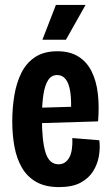

<svg xmlns="http://www.w3.org/2000/svg" viewBox="-20 -750 453 783"><path d="M221 13Q165 13 128 -8Q91 -29 69.5 -66Q48 -103 39 -151.5Q30 -200 30 -256Q30 -310 38.5 -361Q47 -412 67 -452.5Q87 -493 123 -517Q159 -541 214 -541Q265 -541 299.5 -519.5Q334 -498 353.5 -459Q373 -420 379 -368Q385 -316 380 -255L119 -247V-310L286 -315L269 -285Q272 -341 266.5 -376Q261 -411 247.5 -427.5Q234 -444 213 -444Q190 -444 176.5 -423.5Q163 -403 157 -364Q151 -325 151 -267Q151 -174 166 -127Q181 -80 219 -80Q233 -80 244 -87Q255 -94 262.5 -107.5Q270 -121 273 -141Q276 -161 275 -187L385 -178Q389 -148 383.5 -114.5Q378 -81 360 -52Q342 -23 308.5 -5Q275 13 221 13ZM249 -588H153L208 -730H329Z"/></svg>

Font: Bricolage Grotesque 36pt Condensed SemiBold
Style: Regular
Weight: 600
Width: 3
Designer: Mathieu Triay
Foundry: Atelier Triay
Version: Version 1.001;gftools[0.9.33.dev8+g029e19f]